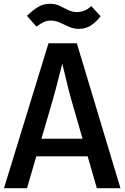

<svg xmlns="http://www.w3.org/2000/svg" viewBox="-20 -997 660 1017"><path d="M1 0 237 -768H387L618 0H493L355 -478Q349 -498 341.5 -529.5Q334 -561 325.5 -595.5Q317 -630 309.5 -661.5Q302 -693 297 -713H323Q318 -693 310 -661Q302 -629 293 -593.5Q284 -558 275.5 -526Q267 -494 261 -473L123 0ZM143 -169V-262H466V-169ZM463 -965 513 -911Q492 -883 463.5 -863.5Q435 -844 398 -844Q370 -844 345.5 -855Q321 -866 297.5 -877Q274 -888 248 -888Q229 -888 211.5 -880Q194 -872 173 -856L123 -913Q148 -938 177.5 -957.5Q207 -977 245 -977Q274 -977 297 -965.5Q320 -954 342 -943.5Q364 -933 388 -933Q407 -933 427.5 -941Q448 -949 463 -965Z"/></svg>

Font: Yaldevi ExtraLight SemiBold
Style: Regular
Weight: 600
Version: Version 1.100